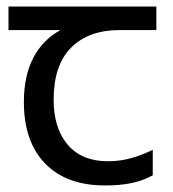

<svg xmlns="http://www.w3.org/2000/svg" viewBox="-20 -557 530 587"><path d="M301 10Q183 10 118 -57Q53 -124 53 -245Q53 -325 82 -380.5Q111 -436 165 -465H6V-537H458V-465H345Q251 -465 197.5 -411.5Q144 -358 144 -252Q144 -165 187 -114.5Q230 -64 310 -64Q347 -64 381 -73.5Q415 -83 447 -99V-21Q418 -5 383 2.5Q348 10 301 10Z"/></svg>

Font: malayalam15
Style: Book
Weight: 400
Designer: Jelle Bosma - Monotype Design Team
Foundry: Monotype Imaging Inc.
Version: Version 2.003